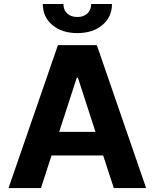

<svg xmlns="http://www.w3.org/2000/svg" viewBox="-20 -957 787 977"><path d="M188.5 0H23.4L274.9 -727.5H472.7L723.6 0H559.1L504.9 -166H242.2ZM281.2 -286.1H465.8L376.5 -561.5H370.6ZM373.5 -788.6Q295.4 -788.6 246.6 -829.6Q197.8 -870.6 197.8 -936.5H302.7Q302.7 -906.7 321.8 -888.7Q340.8 -870.6 373.5 -870.6Q405.8 -870.6 424.8 -888.7Q443.8 -906.7 443.8 -936.5H549.8Q549.8 -870.6 501 -829.6Q452.1 -788.6 373.5 -788.6Z"/></svg>

Font: Konkhmer Sleokchher
Style: Regular
Weight: 400
Designer: Suon May Sophanith
Version: Version 1.000; ttfautohint (v1.8.4.7-5d5b);gftools[0.9.23]